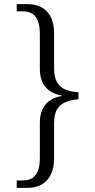

<svg xmlns="http://www.w3.org/2000/svg" viewBox="-20 -780 460 930"><path d="M61 130V94H89Q134 94 153.5 66.5Q173 39 173 -15V-185Q173 -241 200.5 -274Q228 -307 280 -315V-317Q229 -325 201 -358Q173 -391 173 -446V-615Q173 -670 153.5 -697.5Q134 -725 89 -725H61V-760H112Q175 -760 208.5 -723Q242 -686 242 -619V-449Q242 -404 257.5 -379.5Q273 -355 300 -345Q327 -335 360 -333V-299Q327 -297 300 -286.5Q273 -276 257.5 -252Q242 -228 242 -182V-13Q242 54 208.5 92Q175 130 112 130Z"/></svg>

Font: Noto Rashi Hebrew Light
Style: Regular
Weight: 300
Version: Version 1.006